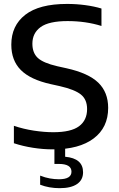

<svg xmlns="http://www.w3.org/2000/svg" viewBox="-20 -770 623 1002"><path d="M257 9.5Q204.5 9.5 152 1.2Q99.5 -7 52.5 -22.5V-113.5Q102.5 -96.5 157 -88.2Q211.5 -80 258 -80Q350.5 -80 392.5 -111.2Q434.5 -142.5 434.5 -201Q434.5 -250.5 402.5 -276.5Q370.5 -302.5 292 -320.5L244.5 -331Q138.5 -354.5 88.8 -404.5Q39 -454.5 39 -537Q39 -636 111.8 -692.8Q184.5 -749.5 330 -749.5Q379 -749.5 425.2 -743.2Q471.5 -737 509.5 -725.5V-634.5Q427.5 -660 333 -660Q235.5 -660 192.2 -628.8Q149 -597.5 149 -542Q149 -494 177.2 -467.8Q205.5 -441.5 278.5 -424.5L326 -414Q441.5 -388.5 493 -338.5Q544.5 -288.5 544.5 -207Q544.5 -104.5 468.8 -47.5Q393 9.5 257 9.5ZM291.5 212Q236 212 189.5 194V146.5Q216 157 240.2 161.2Q264.5 165.5 287.5 165.5Q353 165.5 353 126Q353 85.5 287 85.5H264V-10H320V48Q413.5 56.5 413.5 129Q413.5 169 382 190.5Q350.5 212 291.5 212Z"/></svg>

Font: Encode Sans SmExp Md
Style: Regular
Weight: 500
Width: 6
Designer: Multiple Designers
Foundry: Impallari Type
Version: Version 3.002; ttfautohint (v1.8.3) -l 8 -r 50 -G 200 -x 14 